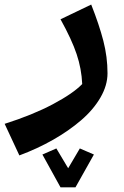

<svg xmlns="http://www.w3.org/2000/svg" viewBox="-90 -409 537 834"><path d="M-5.9 266.1 -69.8 128.9Q51.8 90.3 139.6 43.7Q227.5 -2.9 267.1 -43.9Q264.2 -110.4 242.9 -173.8Q221.7 -237.3 172.9 -325.2L306.2 -389.2Q340.8 -301.8 358.9 -231.7Q377 -161.6 377 -90.8Q377 -38.1 346.2 14.9Q315.4 67.9 262.2 113.5Q209 159.2 140.9 198Q72.8 236.8 -5.9 266.1ZM154.8 235.8 206.1 321.8 256.8 235.8 317.9 262.2 237.8 404.8H172.9L94.2 262.2Z"/></svg>

Font: FiraGO SemiBold
Style: Italic
Weight: 600
Italic angle: -8°
Designer: bBox Type GmbH
Foundry: bBox Type GmbH
Version: Version 1.001;PS 001.001;hotconv 1.0.88;makeotf.lib2.5.64775